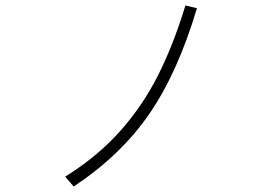

<svg xmlns="http://www.w3.org/2000/svg" viewBox="-20 -649 1002 701"><path d="M657 -629 699 -619Q629 -384 525 -233Q421 -82 249 32L218 -4Q335 -77 417 -168.5Q499 -260 555.5 -371Q612 -482 657 -629Z"/></svg>

Font: Gmarket Sans TTF Light
Style: Regular
Weight: 300
Designer: Creative Director : Sungho Lee; Art Director : Kiwoong Choi; Project Manager : Sori Yang, Jongwook Yoon; Font Designer :
Foundry: Sandoll Inc.
Version: Version 1.000;hotconv 1.0.109;makeotfexe 2.5.65596